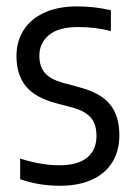

<svg xmlns="http://www.w3.org/2000/svg" viewBox="-20 -571 419 600"><path d="M43 -11V-75.5Q109 -54.5 166 -54.5Q222.5 -54.5 252 -78.2Q281.5 -102 281.5 -146Q281.5 -183.5 263.5 -203.8Q245.5 -224 208 -234.5L153 -249Q89 -266.5 60.2 -302.2Q31.5 -338 31.5 -396Q31.5 -441.5 53.5 -476.5Q75.5 -511.5 118.2 -531.2Q161 -551 221 -551Q275.5 -551 326.5 -539V-474Q299.5 -480.5 275.5 -483.5Q251.5 -486.5 224 -486.5Q163 -486.5 133 -461.5Q103 -436.5 103 -397Q103 -363 120.2 -343.2Q137.5 -323.5 174 -313L229 -298Q296 -280 324.5 -244Q353 -208 353 -148.5Q353 -99.5 330.8 -63.8Q308.5 -28 266.8 -9.2Q225 9.5 167 9.5Q101.5 9.5 43 -11Z"/></svg>

Font: Encode Sans Condensed
Style: Regular
Weight: 400
Width: 3
Designer: Multiple Designers
Foundry: Impallari Type
Version: Version 2.000